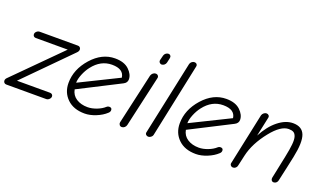

<svg xmlns="http://www.w3.org/2000/svg" viewBox="-108 -1107 2594 1538"><g transform="rotate(20 1189.0 -338.0)"><path d="M-14 2Q-25 2 -32 -5Q-39 -12 -39 -23Q-39 -36 -28 -47L353 -429H81Q70 -429 63 -435.5Q56 -442 56 -453Q56 -466 67.5 -476.5Q79 -487 94 -487H420Q430 -487 437 -480Q444 -473 444 -462Q444 -448 430 -434L56 -56H338Q349 -56 356 -49.5Q363 -43 363 -33Q363 -20 351.5 -9Q340 2 326 2Z M654 6Q559 6 504.5 -47Q450 -100 450 -181Q450 -297 537 -395Q624 -493 735 -493Q813 -493 854 -454Q895 -415 895 -372Q895 -343 865 -328L514 -149Q523 -101 562.5 -75.5Q602 -50 659 -50Q695 -50 735.5 -65.5Q776 -81 802 -105Q810 -113 823 -113Q846 -113 846 -92Q846 -77 833 -66Q800 -35 749.5 -14.5Q699 6 654 6ZM507 -203 837 -366Q828 -437 729 -437Q633 -437 566 -350Q541 -318 524 -276Q507 -234 507 -203Z M1100 -574Q1089 -574 1081.5 -583Q1074 -592 1077 -605L1087 -645Q1090 -657 1100.5 -665.5Q1111 -674 1123 -674Q1135 -674 1141.5 -665Q1148 -656 1145 -644L1136 -604Q1133 -591 1122.5 -582.5Q1112 -574 1100 -574ZM946 -25 1044 -459Q1048 -472 1058.5 -481Q1069 -490 1082 -490Q1095 -490 1102.5 -480.5Q1110 -471 1106 -458L1008 -25Q1005 -12 994.5 -3Q984 6 971 6Q958 6 951 -4Q944 -14 946 -25Z M1197 6Q1185 6 1177 -2.5Q1169 -11 1172 -23L1306 -653Q1309 -665 1319.5 -673.5Q1330 -682 1343 -682Q1355 -682 1362 -673.5Q1369 -665 1366 -653L1233 -21Q1230 -10 1219 -2Q1208 6 1197 6Z M1602 6Q1507 6 1452.5 -47Q1398 -100 1398 -181Q1398 -297 1485 -395Q1572 -493 1683 -493Q1761 -493 1802 -454Q1843 -415 1843 -372Q1843 -343 1813 -328L1462 -149Q1471 -101 1510.5 -75.5Q1550 -50 1607 -50Q1643 -50 1683.5 -65.5Q1724 -81 1750 -105Q1758 -113 1771 -113Q1794 -113 1794 -92Q1794 -77 1781 -66Q1748 -35 1697.5 -14.5Q1647 6 1602 6ZM1455 -203 1785 -366Q1776 -437 1677 -437Q1581 -437 1514 -350Q1489 -318 1472 -276Q1455 -234 1455 -203Z M1919 6Q1907 6 1899.5 -2.5Q1892 -11 1894 -22L1988 -465Q1992 -477 2002.5 -485.5Q2013 -494 2025 -494Q2037 -494 2044.5 -485.5Q2052 -477 2049 -465L2014 -301Q2062 -392 2125.5 -442.5Q2189 -493 2252 -493Q2329 -493 2352 -433.5Q2375 -374 2347 -241Q2336 -188 2325.5 -140.5Q2315 -93 2309.5 -68.5Q2304 -44 2300 -25Q2298 -12 2288.5 -3Q2279 6 2266 6Q2254 6 2247.5 -3Q2241 -12 2243 -24Q2263 -122 2284 -221Q2298 -288 2302 -331Q2306 -374 2298.5 -397Q2291 -420 2276 -428.5Q2261 -437 2235 -437Q2168 -437 2088 -337Q1999 -226 1974 -115L1954 -26Q1952 -12 1942 -3Q1932 6 1919 6Z"/></g></svg>

Font: Comic Neue
Style: Italic
Weight: 400
Italic angle: -12°
Designer: Craig Rozynski
Foundry: Craig Rozynski
Version: Version 2.003